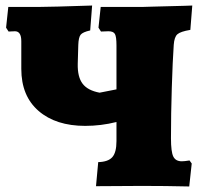

<svg xmlns="http://www.w3.org/2000/svg" viewBox="-20 -672 726 694"><path d="M665 -92 673 -81 664 2Q578 0 493 0L327 1L335 -86Q371 -87 386 -104Q401 -121 401 -162V-231Q345 -217 288 -217Q182 -217 119.5 -271Q57 -325 57 -423V-523Q57 -559 34 -559L11 -558L2 -572L10 -647H124Q161 -647 313 -652L306 -562Q279 -556 271.5 -546.5Q264 -537 263 -510L261 -441Q260 -394 278.5 -369.5Q297 -345 340 -337L401 -349V-508Q401 -539 395.5 -549Q390 -559 372 -559L345 -558L336 -572L344 -647H499Q491 -647 647 -651L675 -652L668 -564Q632 -558 621 -548Q610 -538 608 -510Q604 -452 601 -356Q598 -260 598 -172Q598 -123 606.5 -106Q615 -89 637 -89Q647 -89 665 -92Z"/></svg>

Font: Alegreya SC Black
Style: Regular
Weight: 900
Designer: Juan Pablo del Peral
Foundry: Huerta Tipografica
Version: Version 2.007; ttfautohint (v1.6)